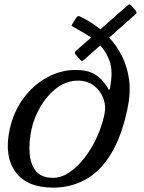

<svg xmlns="http://www.w3.org/2000/svg" viewBox="-20 -850 660 881"><path d="M24 -254Q41.5 -336.5 87.2 -398.5Q133 -460.5 195.8 -494.8Q258.5 -529 326.5 -529Q372 -529 399.5 -516.8Q427 -504.5 443.2 -487Q459.5 -469.5 470 -453.5Q475 -446.5 476.5 -442Q478 -437.5 481.5 -439Q484.5 -440.5 485 -446Q485.5 -451.5 487.5 -464Q498 -526.5 483 -569.2Q468 -612 440 -641.5L365.5 -575.5Q358.5 -569.5 355.2 -570.2Q352 -571 345.5 -578.5L328.5 -598Q323 -604 323.5 -608.2Q324 -612.5 329.5 -617.5L398 -677.5Q377.5 -692 356.5 -703.8Q335.5 -715.5 317 -726Q312 -729 309.5 -730.8Q307 -732.5 311.5 -739L330.5 -769.5Q336.5 -779 345.5 -775Q368 -764.5 392.2 -749.8Q416.5 -735 440.5 -715.5L564.5 -824.5Q571 -830.5 574.2 -830Q577.5 -829.5 583.5 -823L599.5 -804.5Q605.5 -797.5 606.5 -793.5Q607.5 -789.5 600 -783L481 -677.5Q514.5 -641.5 539.2 -593.5Q564 -545.5 572.2 -484.5Q580.5 -423.5 564.5 -349Q537.5 -221.5 488.2 -142Q439 -62.5 371.8 -25.8Q304.5 11 224 11Q103.5 11 51 -61.5Q-1.5 -134 24 -254ZM124 -254Q112.5 -199.5 115.8 -149Q119 -98.5 144 -66.2Q169 -34 223.5 -34Q260.5 -34 297.5 -58.5Q334.5 -83 367 -124.8Q399.5 -166.5 423.5 -218.2Q447.5 -270 459 -324Q467.5 -364 453.8 -399.8Q440 -435.5 409.8 -457.8Q379.5 -480 338 -480Q286 -480 241.8 -447.2Q197.5 -414.5 166.8 -362.8Q136 -311 124 -254Z"/></svg>

Font: Besley*
Style: Italic
Weight: 400
Italic angle: -13°
Designer: Owen Earl
Foundry: indestructible type*
Version: Version 2.000; ttfautohint (v1.8.3)